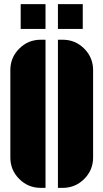

<svg xmlns="http://www.w3.org/2000/svg" viewBox="-20 -900 500 928"><path d="M283 -708Q344 -708 387 -665Q430 -622 430 -561V-139Q430 -78 387 -35Q344 8 283 8H260V-708ZM30 -561Q30 -622 73 -665Q116 -708 177 -708H200V8H177Q116 8 73 -35Q30 -78 30 -139ZM80 -760V-880H200V-760ZM380 -880V-760H260V-880Z"/></svg>

Font: Promplate
Style: Bold
Weight: 400
Designer: Evgeny Tarasenko
Foundry: Evgeny Tarasenko
Version: Version 1.000